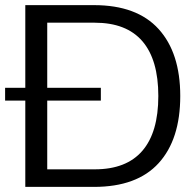

<svg xmlns="http://www.w3.org/2000/svg" viewBox="-20 -732 759 752"><path d="M686 -356Q686 -186 601.3 -93Q516.6 0 348.1 0H79.1V-337.9H0V-388.2H79.1V-711.9H348.1Q516.1 -711.9 601.1 -618.4Q686 -524.9 686 -356ZM375 -337.9H165V-68.8H351.1Q475.1 -68.8 537.6 -141.4Q600.1 -213.9 600.1 -356Q600.1 -498 537.6 -570.6Q475.1 -643.1 351.1 -643.1H165V-388.2H375Z"/></svg>

Font: Creato Display
Style: Regular
Weight: 400
Version: Version 1.000